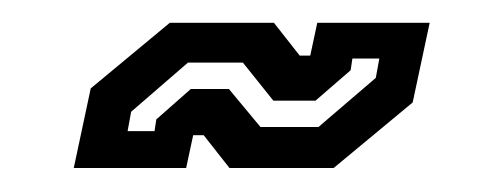

<svg xmlns="http://www.w3.org/2000/svg" viewBox="-20 -398 430 164"><path d="M43 -254.5 57.5 -322.5 125 -378.5H214L236 -350.5H245L251 -378.5H347L332.5 -310.5L265 -254.5H176L154 -282.5H145L139 -254.5ZM89 -286H112L113.5 -296L143 -322H175.5L202.5 -289.5H252L301 -331.5L304 -348H281L279.5 -338L249.5 -312H213.5L187.5 -344.5H140.5L92 -302.5Z"/></svg>

Font: Tourney Expanded SemiBold
Style: Italic
Weight: 600
Width: 7
Italic angle: -12°
Designer: Tyler Finck
Foundry: Etcetera Type Co
Version: Version 1.010; ttfautohint (v1.8.3)